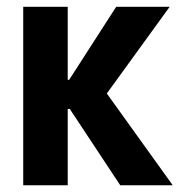

<svg xmlns="http://www.w3.org/2000/svg" viewBox="-20 -553 544 573"><path d="M49.3 0V-532.7H182.1V-314.9H214.4L171.4 -291.5L326.7 -532.7H486.3L271.5 -236.3V-312L495.6 0H338.9L171.4 -253.4L214.4 -228H182.1V0Z"/></svg>

Font: Reddit Sans Condensed
Style: Bold
Weight: 700
Designer: Stephen Hutchings
Foundry: Reddit
Version: Version 1.014